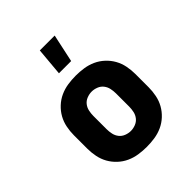

<svg xmlns="http://www.w3.org/2000/svg" viewBox="-211 -886 1022 1022"><g transform="rotate(-45 300.0 -375.0)"><path d="M300 8Q270 8 240 3.5Q210 -1 182.5 -13.5Q155 -26 132.5 -47Q110 -68 95.5 -94Q81 -120 75 -150Q69 -180 69 -210V-310Q69 -340 75 -370Q81 -400 95.5 -426Q110 -452 132.5 -473Q155 -494 182.5 -506.5Q210 -519 240 -523.5Q270 -528 300 -528Q330 -528 360 -523.5Q390 -519 417.5 -506.5Q445 -494 467.5 -473Q490 -452 504.5 -426Q519 -400 525 -370Q531 -340 531 -310V-210Q531 -180 525 -150Q519 -120 504.5 -94Q490 -68 467.5 -47Q445 -26 417.5 -13.5Q390 -1 360 3.5Q330 8 300 8ZM300 -112Q318 -112 336 -119Q354 -126 365.5 -140.5Q377 -155 381 -173.5Q385 -192 385 -210V-310Q385 -328 381 -346.5Q377 -365 365.5 -379.5Q354 -394 336 -401Q318 -408 300 -408Q282 -408 264 -401Q246 -394 234.5 -379.5Q223 -365 219 -346.5Q215 -328 215 -310V-210Q215 -192 219 -173.5Q223 -155 234.5 -140.5Q246 -126 264 -119Q282 -112 300 -112ZM246 -600 260 -758H372L338 -600Z"/></g></svg>

Font: Iosevka Aile Heavy
Style: Regular
Weight: 900
Designer: Belleve Invis
Foundry: Belleve Invis
Version: Version 31.1.0; ttfautohint (v1.8.4)